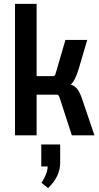

<svg xmlns="http://www.w3.org/2000/svg" viewBox="-20 -695 508 986"><path d="M168 0H57V-675H168V-304H253Q262 -304 265 -315L316 -490H428L385 -344Q365 -277 343 -261Q367 -253 380.5 -233Q394 -213 408 -168L465 0H349L285 -197Q280 -209 272 -209H168ZM192 160V47H289V142Q289 211 227 271L193 244Q223 199 225 160Z"/></svg>

Font: Gemunu Libre
Style: Bold
Weight: 700
Designer: Puspanada Ekanayake, Sola Matas, Pathum Egodawatta, Kosala Senevirathne
Foundry: mooniak
Version: Version 1.100